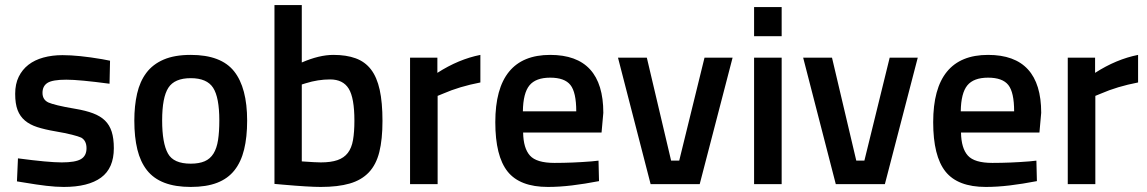

<svg xmlns="http://www.w3.org/2000/svg" viewBox="-20 -728 4536 759"><path d="M415 -488 413 -397Q353 -405 310.5 -409Q268 -413 242 -413Q188 -413 168 -400.5Q148 -388 148 -361Q148 -334 171 -323Q182 -318 208.5 -311.5Q235 -305 277 -298Q319 -291 348 -280Q377 -269 395 -251.5Q413 -234 421.5 -207.5Q430 -181 430 -142Q430 -63 379.5 -26Q329 11 232 11Q201 11 163 6.5Q125 2 78 -6L47 -11L51 -102Q111 -94 154.5 -90Q198 -86 224 -86Q278 -86 300 -99Q322 -112 322 -142Q322 -172 301 -184Q290 -189 264.5 -195.5Q239 -202 198 -209Q157 -216 127.5 -225.5Q98 -235 78.5 -251.5Q59 -268 49.5 -293Q40 -318 40 -357Q40 -396 54 -424.5Q68 -453 92.5 -472Q117 -491 151.5 -500.5Q186 -510 227 -510Q259 -510 298 -506Q337 -502 384 -494Z M734 -511Q854 -511 905.5 -446Q957 -381 957 -251Q957 -186 945 -137Q933 -88 907 -55Q881 -22 838.5 -5.5Q796 11 734 11Q673 11 630 -5.5Q587 -22 561 -55Q535 -88 523 -137Q511 -186 511 -251Q511 -310 522 -358Q533 -406 558.5 -440Q584 -474 627 -492.5Q670 -511 734 -511ZM644 -121Q666 -81 734 -81Q767 -81 789 -90.5Q811 -100 824 -121Q837 -142 842 -174.5Q847 -207 847 -252Q847 -343 822.5 -381Q798 -419 734 -419Q670 -419 645.5 -381Q621 -343 621 -252Q621 -162 644 -121Z M1298 -511Q1349 -511 1386 -497.5Q1423 -484 1446.5 -453.5Q1470 -423 1481 -373Q1492 -323 1492 -250Q1492 -177 1479.5 -127Q1467 -77 1438 -46.5Q1409 -16 1362.5 -2.5Q1316 11 1248 11Q1201 11 1099 2L1065 -1V-708H1173V-481Q1242 -511 1298 -511ZM1248 -86Q1288 -86 1314 -95Q1340 -104 1355 -123.5Q1370 -143 1375.5 -174.5Q1381 -206 1381 -251Q1381 -341 1358.5 -377.5Q1336 -414 1285 -414Q1237 -414 1189 -399L1173 -394V-90Q1201 -88 1219.5 -87Q1238 -86 1248 -86Z M1710 0H1601V-500H1709V-440Q1793 -494 1879 -511V-402Q1796 -386 1732 -358L1710 -349Z M2318 -90 2346 -93 2348 -12Q2291 -1 2241 5Q2191 11 2146 11Q2035 11 1986.5 -50Q1938 -111 1938 -245Q1938 -511 2155 -511Q2365 -511 2365 -282L2358 -204H2048Q2049 -142 2075 -113Q2101 -84 2172 -84Q2243 -84 2318 -90ZM2047 -288H2258Q2258 -363 2235 -392Q2212 -421 2155 -421Q2098 -421 2073 -390.5Q2048 -360 2047 -288Z M2552 0H2746L2876 -500H2765L2665 -93H2633L2537 -500H2423Z M3070 0V-500H2961V0ZM3070 -585V-700H2961V-585Z M3284 0H3478L3608 -500H3497L3397 -93H3365L3269 -500H3155Z M4049 -90 4077 -93 4079 -12Q4022 -1 3972 5Q3922 11 3877 11Q3766 11 3717.5 -50Q3669 -111 3669 -245Q3669 -511 3886 -511Q4096 -511 4096 -282L4089 -204H3779Q3780 -142 3806 -113Q3832 -84 3903 -84Q3974 -84 4049 -90ZM3778 -288H3989Q3989 -363 3966 -392Q3943 -421 3886 -421Q3829 -421 3804 -390.5Q3779 -360 3778 -288Z M4310 0H4201V-500H4309V-440Q4393 -494 4479 -511V-402Q4396 -386 4332 -358L4310 -349Z"/></svg>

Font: Sunflower Medium
Style: Regular
Weight: 500
Designer: JIKJI
Foundry: JIKJI
Version: Version 1.00